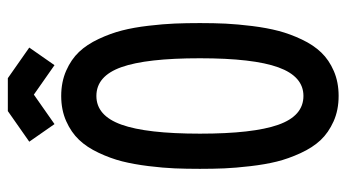

<svg xmlns="http://www.w3.org/2000/svg" viewBox="-217 -655 884 490"><g transform="rotate(-90 225.0 -410.0)"><path d="M270.5 -832 348.6 -777.3 303.7 -712.9 228.5 -765.6 153.3 -712.9 108.4 -777.3 186.5 -832ZM411.1 -341.8Q411.1 -306.2 409.7 -276.1Q408.2 -246.1 403.6 -208.5Q398.9 -170.9 391.1 -141.1Q383.3 -111.3 369.1 -81.5Q355 -51.8 335.9 -32Q316.9 -12.2 288.6 0Q260.3 12.2 225.1 12.2Q189 12.2 160.2 -0.7Q131.3 -13.7 112.3 -33.9Q93.3 -54.2 79.1 -85.2Q64.9 -116.2 57.6 -145.8Q50.3 -175.3 45.9 -213.4Q41.5 -251.5 40.3 -279.5Q39.1 -307.6 39.1 -341.8Q39.1 -377 40.3 -406Q41.5 -435.1 46.1 -472.9Q50.8 -510.7 58.3 -540.5Q65.9 -570.3 80.1 -600.3Q94.2 -630.4 113.3 -650.4Q132.3 -670.4 160.9 -683.1Q189.5 -695.8 225.1 -695.8Q260.7 -695.8 289.6 -683.1Q318.4 -670.4 337.4 -650.4Q356.4 -630.4 370.6 -600.1Q384.8 -569.8 392.3 -540.3Q399.9 -510.7 404.3 -472.9Q408.7 -435.1 409.9 -406Q411.1 -377 411.1 -341.8ZM225.1 -606Q174.8 -606 151.9 -542Q128.9 -478 128.9 -341.8Q128.9 -206.1 151.6 -141.8Q174.3 -77.6 225.1 -77.6Q274.9 -77.6 298.1 -141.6Q321.3 -205.6 321.3 -341.8Q321.3 -478.5 298.6 -542.2Q275.9 -606 225.1 -606Z"/></g></svg>

Font: Anka/Coder Narrow
Style: Bold
Weight: 700
Width: 3
Monospace: yes
Version: Version 001.100